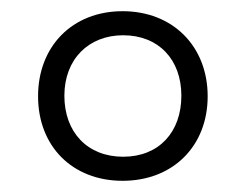

<svg xmlns="http://www.w3.org/2000/svg" viewBox="-20 -745 440 343"><path d="M199 -422C289 -422 351 -484 351 -573C351 -662 289 -725 199 -725C109 -725 48 -662 48 -573C48 -484 109 -422 199 -422ZM200 -465C136 -465 95 -509 95 -574C95 -639 138 -682 200 -682C263 -682 304 -639 304 -574C304 -509 264 -465 200 -465Z"/></svg>

Font: Noto Serif Bengali Light
Style: Regular
Weight: 300
Designer: Juan Bruce, Universal Thirst, Indian Type Foundry and the Monotype Design Team.
Foundry: Monotype Imaging Inc.
Version: Version 2.003